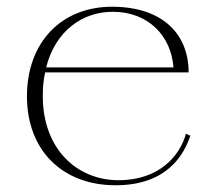

<svg xmlns="http://www.w3.org/2000/svg" viewBox="-20 -535 640 570"><path d="M323 15C479 15 527 -79 545 -132L532 -138C515 -75 455 0 332 0C208 0 107 -93 107 -250C107 -275 109 -298 114 -320H540C540 -432 465 -514 315 -515C162 -516 60 -409 60 -249C60 -88 166 15 323 15ZM117 -335C144 -442 224 -501 317 -500C420 -499 488 -429 495 -335Z"/></svg>

Font: Sprat Thin
Style: Regular
Weight: 100
Designer: Ethan Nakache
Foundry: Collletttivo
Version: Version 2.000;Glyphs 3.2 (3217)